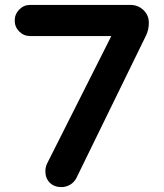

<svg xmlns="http://www.w3.org/2000/svg" viewBox="-20 -738 668 783"><path d="M40 -654Q40 -680 58.5 -699Q77 -718 103 -718H511Q543 -718 565 -697Q587 -676 587 -645Q587 -616 575 -592L291 -11Q282 6 265.5 15.5Q249 25 230 25Q201 25 183 7Q165 -11 165 -40Q165 -57 173 -73L434 -591H103Q77 -591 58.5 -609.5Q40 -628 40 -654Z"/></svg>

Font: Varela Round Precious
Style: Bold
Weight: 700
Version: Version 1.000